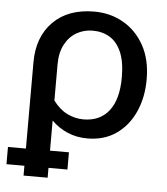

<svg xmlns="http://www.w3.org/2000/svg" viewBox="-63 -561 677 778"><g transform="rotate(5 276.0 -172.5)"><path d="M159.5 170.5H61.5V130.5H-11.5V60.5H61.5V-290.5Q61.5 -393.5 122.2 -455Q183 -516.5 290 -516.5Q355 -516.5 408 -486.2Q461 -456 492.8 -399Q524.5 -342 524.5 -261Q524.5 -187.5 498 -128.8Q471.5 -70 422.5 -36Q373.5 -2 305.5 -2Q261.5 -2 224.8 -17.8Q188 -33.5 159.5 -62V60.5H236.5V130.5H159.5ZM283 -77.5Q350 -77.5 386.8 -124.2Q423.5 -171 423.5 -261Q423.5 -324 406.5 -363.2Q389.5 -402.5 359.5 -420.8Q329.5 -439 290 -439Q254 -439 224.2 -421.8Q194.5 -404.5 177 -371.2Q159.5 -338 159.5 -290.5V-143.5Q185 -109 216.8 -93.2Q248.5 -77.5 283 -77.5Z"/></g></svg>

Font: Verano Sans Medium
Style: Regular
Weight: 500
Designer: Lukasz Dziedzic with Adam Twardoch and Botio Nikoltchev
Foundry: tyPoland Lukasz Dziedzic
Version: Version 3.001;December 28, 2019;FontCreator 12.0.0.2547 64-b